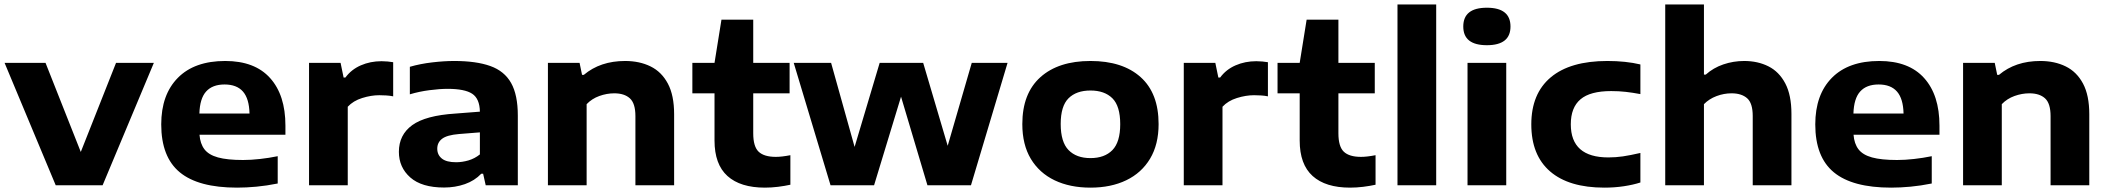

<svg xmlns="http://www.w3.org/2000/svg" viewBox="-20 -828 9421 858"><path d="M229 0 0.5 -547H183.5L341 -149L498.5 -547H667.5L438.5 0Z M1039.5 10.5Q866.5 10.5 783.5 -58Q700.5 -126.5 700.5 -272Q700.5 -405 774.8 -480.2Q849 -555.5 986.5 -555.5Q1118.5 -555.5 1187 -479.2Q1255.5 -403 1255.5 -266.5V-226H871.5Q874.5 -186 893.5 -161Q912.5 -136 954 -124.5Q995.5 -113 1066 -113Q1101 -113 1141.5 -117.5Q1182 -122 1221 -130V-8Q1171.5 2 1126.2 6.2Q1081 10.5 1039.5 10.5ZM983.5 -450.5Q929.5 -450.5 901.2 -419.2Q873 -388 871 -320.5H1095Q1093.5 -387 1065.8 -418.8Q1038 -450.5 983.5 -450.5Z M1361 0V-547H1502L1515.5 -481.5H1523.5Q1550 -517.5 1592.5 -536Q1635 -554.5 1685 -554.5Q1699 -554.5 1712.2 -553.2Q1725.5 -552 1737 -550V-397.5Q1722.5 -400.5 1706 -401.5Q1689.5 -402.5 1675 -402.5Q1638.5 -402.5 1598.5 -390Q1558.5 -377.5 1534 -351V0Z M1964.5 10Q1864.5 10 1813.5 -35Q1762.5 -80 1762.5 -149.5Q1762.5 -225.5 1822.2 -268.8Q1882 -312 2015 -320.5L2124.5 -329Q2123.5 -387 2090.2 -409Q2057 -431 1980 -431Q1945 -431 1899 -425Q1853 -419 1811.5 -406.5V-529.5Q1858 -543 1911.2 -549.2Q1964.5 -555.5 2009.5 -555.5Q2108 -555.5 2171 -533Q2234 -510.5 2264 -457.2Q2294 -404 2294 -311.5V0H2150.5L2139 -51.5H2130.5Q2101 -20.5 2057.5 -5.2Q2014 10 1964.5 10ZM1934 -163.5Q1934 -136 1954.5 -119.5Q1975 -103 2018 -103Q2045.5 -103 2073.5 -111.2Q2101.5 -119.5 2124.5 -138V-236.5L2030.5 -229Q1977.5 -224.5 1955.8 -208Q1934 -191.5 1934 -163.5Z M2428.5 0V-547H2570L2581 -493.5H2589Q2662.5 -555.5 2773.5 -555.5Q2838 -555.5 2887.2 -531.2Q2936.5 -507 2964.5 -454.5Q2992.5 -402 2992.5 -317.5V0H2819.5V-309Q2819.5 -366 2794.8 -388.5Q2770 -411 2725 -411Q2691.5 -411 2658.2 -399Q2625 -387 2601.5 -362.5V0Z M3398 10.5Q3288.5 10.5 3230.8 -41.5Q3173 -93.5 3173 -200V-411H3074V-547H3173L3204 -740H3346V-547H3508.5V-411H3346V-232.5Q3346 -173 3370.2 -150Q3394.5 -127 3447 -127Q3473.5 -127 3512 -134.5V-2.5Q3487 3 3457 6.8Q3427 10.5 3398 10.5Z M3691.5 0 3527 -547H3694L3799 -171.5L3911 -547H4105.5L4215 -176.5L4322.5 -547H4482.5L4319 0H4124.5L4006.5 -396L3886 0Z M4853 10.5Q4761.5 10.5 4693 -22.2Q4624.5 -55 4586.5 -118.2Q4548.5 -181.5 4548.5 -273.5Q4548.5 -410.5 4629.2 -483Q4710 -555.5 4853 -555.5Q4996.5 -555.5 5077 -483.5Q5157.5 -411.5 5157.5 -273.5Q5157.5 -182.5 5119.5 -119Q5081.5 -55.5 5013 -22.5Q4944.5 10.5 4853 10.5ZM4853 -121.5Q4916 -121.5 4951 -157.2Q4986 -193 4986 -273Q4986 -354 4951 -388.8Q4916 -423.5 4853 -423.5Q4790 -423.5 4755 -388.8Q4720 -354 4720 -274Q4720 -193.5 4755 -157.5Q4790 -121.5 4853 -121.5Z M5270 0V-547H5411L5424.5 -481.5H5432.5Q5459 -517.5 5501.5 -536Q5544 -554.5 5594 -554.5Q5608 -554.5 5621.2 -553.2Q5634.5 -552 5646 -550V-397.5Q5631.5 -400.5 5615 -401.5Q5598.5 -402.5 5584 -402.5Q5547.5 -402.5 5507.5 -390Q5467.5 -377.5 5443 -351V0Z M6013 10.5Q5903.5 10.5 5845.8 -41.5Q5788 -93.5 5788 -200V-411H5689V-547H5788L5819 -740H5961V-547H6123.5V-411H5961V-232.5Q5961 -173 5985.2 -150Q6009.5 -127 6062 -127Q6088.5 -127 6127 -134.5V-2.5Q6102 3 6072 6.8Q6042 10.5 6013 10.5Z M6225 0V-808H6398V0Z M6538 0V-547H6711V0ZM6624.5 -626Q6519 -626 6519 -709.5Q6519 -793.5 6624.5 -793.5Q6730 -793.5 6730 -709.5Q6730 -626 6624.5 -626Z M7149.5 10.5Q6991 10.5 6907 -62Q6823 -134.5 6823 -272Q6823 -409.5 6910 -482.5Q6997 -555.5 7163 -555.5Q7245.5 -555.5 7310.5 -540V-407.5Q7276 -414 7245.2 -417.5Q7214.5 -421 7180 -421Q7086 -421 7042.8 -384.2Q6999.5 -347.5 6999.5 -272.5Q6999.5 -124.5 7167.5 -124.5Q7200 -124.5 7232.5 -129.2Q7265 -134 7310.5 -144.5V-12.5Q7278 -2 7236.8 4.2Q7195.5 10.5 7149.5 10.5Z M7421.5 0V-808H7594.5V-494.5H7602.5Q7636.5 -525 7681.2 -540.2Q7726 -555.5 7774.5 -555.5Q7835 -555.5 7882.8 -531.5Q7930.5 -507.5 7958 -455.2Q7985.5 -403 7985.5 -319V0H7812.5V-309.5Q7812.5 -367 7787.5 -389Q7762.5 -411 7718 -411Q7683.5 -411 7650.5 -398.5Q7617.5 -386 7594.5 -362.5V0Z M8431 10.5Q8258 10.5 8175 -58Q8092 -126.5 8092 -272Q8092 -405 8166.2 -480.2Q8240.5 -555.5 8378 -555.5Q8510 -555.5 8578.5 -479.2Q8647 -403 8647 -266.5V-226H8263Q8266 -186 8285 -161Q8304 -136 8345.5 -124.5Q8387 -113 8457.5 -113Q8492.5 -113 8533 -117.5Q8573.5 -122 8612.5 -130V-8Q8563 2 8517.8 6.2Q8472.5 10.5 8431 10.5ZM8375 -450.5Q8321 -450.5 8292.8 -419.2Q8264.5 -388 8262.5 -320.5H8486.5Q8485 -387 8457.2 -418.8Q8429.5 -450.5 8375 -450.5Z M8752.5 0V-547H8894L8905 -493.5H8913Q8986.5 -555.5 9097.5 -555.5Q9162 -555.5 9211.2 -531.2Q9260.5 -507 9288.5 -454.5Q9316.5 -402 9316.5 -317.5V0H9143.5V-309Q9143.5 -366 9118.8 -388.5Q9094 -411 9049 -411Q9015.5 -411 8982.2 -399Q8949 -387 8925.5 -362.5V0Z"/></svg>

Font: Encode Sans Expanded Expanded
Style: Bold
Weight: 700
Width: 7
Designer: Multiple Designers
Foundry: Impallari Type
Version: Version 3.000; ttfautohint (v1.8.3) -l 8 -r 50 -G 200 -x 14 